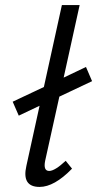

<svg xmlns="http://www.w3.org/2000/svg" viewBox="-20 -731 383 757"><path d="M174 -57Q196 -57 239 -97L264 -66Q194 6 136 6Q65 6 84 -77L136 -314L54 -275L30 -330L153 -388L224 -711H294L231 -425L319 -467L343 -411L214 -350L158 -97Q150 -57 174 -57Z"/></svg>

Font: EauTestInfant Medium
Style: Italic
Weight: 500
Italic angle: -12°
Designer: Christian Thalmann (Catharsis Fonts)
Version: Version 0.001;PS 000.001;hotconv 1.0.88;makeotf.lib2.5.64775